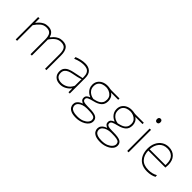

<svg xmlns="http://www.w3.org/2000/svg" viewBox="117 -1759 2995 2995"><g transform="rotate(45 1614.0 -261.5)"><path d="M105 0V-494L135 -497V-402H141Q155.5 -422.5 179.8 -446.2Q204 -470 238.2 -487Q272.5 -504 317 -504Q376 -504 409.2 -477Q442.5 -450 454 -399H458Q474.5 -421 499.5 -445.5Q524.5 -470 559 -487Q593.5 -504 638 -504Q719 -504 750.5 -456.2Q782 -408.5 782 -326V0H752V-326Q752 -398 727 -435Q702 -472 636 -472Q577.5 -472 534.5 -437Q491.5 -402 460.5 -352Q461 -339.5 461 -326V0H431V-326Q431 -398 406 -435Q381 -472 315 -472Q254.5 -472 211 -434Q167.5 -396 135 -345V0Z M1089 9Q1017 9 977.5 -28.8Q938 -66.5 938 -127Q938 -179 963 -209Q988 -239 1024.8 -254Q1061.5 -269 1096 -276L1269 -312Q1269.5 -320.5 1269.5 -328.5Q1269.5 -385.5 1254 -415.5Q1236 -449.5 1205.2 -460.8Q1174.5 -472 1138 -472Q1103.5 -472 1061.2 -463.8Q1019 -455.5 962 -432L959 -465Q995 -481 1044.5 -492.5Q1094 -504 1138 -504Q1211 -504 1254.5 -465Q1298 -426 1298 -339V0H1269V-80H1263Q1237.5 -44 1190.8 -17.5Q1144 9 1089 9ZM1089 -23Q1138 -23 1188 -50.2Q1238 -77.5 1268 -141L1269 -289Q1259.5 -284.5 1243.5 -279Q1227.5 -273.5 1196 -266Q1164.5 -258.5 1108 -248Q1070.5 -241 1039 -227.8Q1007.5 -214.5 988.2 -190.5Q969 -166.5 969 -128Q969 -71 1002.8 -47Q1036.5 -23 1089 -23Z M1635 202Q1562.5 202 1522.2 184Q1482 166 1466 138.5Q1450 111 1450 83Q1450 49 1467 25.5Q1484 2 1507.5 -12Q1531 -26 1550 -31V-36Q1536 -40 1516 -56.2Q1496 -72.5 1496 -106Q1496 -135.5 1514.2 -153.5Q1532.5 -171.5 1563 -182V-187Q1554 -189.5 1535.2 -199.8Q1516.5 -210 1496.5 -229Q1476.5 -248 1462.2 -276.8Q1448 -305.5 1448 -345Q1448 -394.5 1472.2 -430.2Q1496.5 -466 1537.2 -485Q1578 -504 1627 -504Q1658 -504 1678.5 -499Q1698.5 -494 1733 -494H1901V-465H1742Q1777 -442 1792.5 -410Q1808 -378 1808 -342Q1808 -271 1765.8 -233Q1723.5 -195 1647 -177Q1585 -162 1555 -148.2Q1525 -134.5 1525 -106Q1525 -77 1552.5 -66Q1580 -55 1646 -55H1669Q1779.5 -55 1822.8 -30.8Q1866 -6.5 1866 46Q1866 83 1845.2 112Q1824.5 141 1790.2 161Q1756 181 1715.5 191.5Q1675 202 1635 202ZM1619 -200Q1643.5 -205.5 1670.8 -213.5Q1698 -221.5 1722.2 -236.2Q1746.5 -251 1761.8 -276.5Q1777 -302 1777 -342Q1777 -389 1752.5 -417.5Q1728 -446 1693.8 -459Q1659.5 -472 1630 -472Q1588.5 -472 1554.2 -458.8Q1520 -445.5 1499.5 -417.5Q1479 -389.5 1479 -345Q1479 -299.5 1499.8 -269Q1520.5 -238.5 1552.5 -221.5Q1584.5 -204.5 1619 -200ZM1633 170Q1699 170 1744 150.8Q1789 131.5 1812 103.2Q1835 75 1835 48Q1835 22 1821.8 6.2Q1808.5 -9.5 1772.8 -16.8Q1737 -24 1670 -24H1649Q1606 -24 1567.5 -11.2Q1529 1.5 1505 25.2Q1481 49 1481 82Q1481 105.5 1494.5 125.5Q1508 145.5 1541 157.8Q1574 170 1633 170Z M2171 202Q2098.5 202 2058.2 184Q2018 166 2002 138.5Q1986 111 1986 83Q1986 49 2003 25.5Q2020 2 2043.5 -12Q2067 -26 2086 -31V-36Q2072 -40 2052 -56.2Q2032 -72.5 2032 -106Q2032 -135.5 2050.2 -153.5Q2068.5 -171.5 2099 -182V-187Q2090 -189.5 2071.2 -199.8Q2052.5 -210 2032.5 -229Q2012.5 -248 1998.2 -276.8Q1984 -305.5 1984 -345Q1984 -394.5 2008.2 -430.2Q2032.5 -466 2073.2 -485Q2114 -504 2163 -504Q2194 -504 2214.5 -499Q2234.5 -494 2269 -494H2437V-465H2278Q2313 -442 2328.5 -410Q2344 -378 2344 -342Q2344 -271 2301.8 -233Q2259.5 -195 2183 -177Q2121 -162 2091 -148.2Q2061 -134.5 2061 -106Q2061 -77 2088.5 -66Q2116 -55 2182 -55H2205Q2315.5 -55 2358.8 -30.8Q2402 -6.5 2402 46Q2402 83 2381.2 112Q2360.5 141 2326.2 161Q2292 181 2251.5 191.5Q2211 202 2171 202ZM2155 -200Q2179.5 -205.5 2206.8 -213.5Q2234 -221.5 2258.2 -236.2Q2282.5 -251 2297.8 -276.5Q2313 -302 2313 -342Q2313 -389 2288.5 -417.5Q2264 -446 2229.8 -459Q2195.5 -472 2166 -472Q2124.5 -472 2090.2 -458.8Q2056 -445.5 2035.5 -417.5Q2015 -389.5 2015 -345Q2015 -299.5 2035.8 -269Q2056.5 -238.5 2088.5 -221.5Q2120.5 -204.5 2155 -200ZM2169 170Q2235 170 2280 150.8Q2325 131.5 2348 103.2Q2371 75 2371 48Q2371 22 2357.8 6.2Q2344.5 -9.5 2308.8 -16.8Q2273 -24 2206 -24H2185Q2142 -24 2103.5 -11.2Q2065 1.5 2041 25.2Q2017 49 2017 82Q2017 105.5 2030.5 125.5Q2044 145.5 2077 157.8Q2110 170 2169 170Z M2565 0V-494L2595 -495.5V0ZM2578 -638Q2562.5 -638 2551.8 -649Q2541 -660 2541 -681Q2541 -703.5 2551.8 -714.2Q2562.5 -725 2579 -725Q2595.5 -725 2605.8 -714Q2616 -703 2616 -681Q2616 -660 2605.8 -649Q2595.5 -638 2578 -638Z M3009 9Q2926 9 2871.2 -24.8Q2816.5 -58.5 2789.2 -117.2Q2762 -176 2762 -251Q2762 -324.5 2789.8 -381.8Q2817.5 -439 2867 -471.5Q2916.5 -504 2982 -504Q3070 -504 3121.5 -449.2Q3173 -394.5 3173 -297Q3173 -262.5 3169 -237H2793Q2796 -138.5 2849 -80.8Q2902 -23 3009 -23Q3049 -23 3087.2 -32Q3125.5 -41 3160 -61L3163 -27Q3134.5 -10 3094 -0.5Q3053.5 9 3009 9ZM2983 -472Q2895 -472 2846 -414Q2797 -356 2793.5 -266H3142Q3143 -273.5 3143 -281Q3143 -288 3143 -295Q3143 -386 3099 -429Q3055 -472 2983 -472Z"/></g></svg>

Font: Heraclito Thin
Style: Regular
Weight: 100
Designer: Kostas Bartsokas (font) & Cristiano Sobral (main changes)
Foundry: Kostas Bartsokas (font) & Cristiano Sobral (main changes)
Version: Version 1.00;July 8, 2020;FontCreator 13.0.0.2655 64-bit